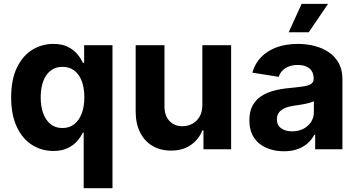

<svg xmlns="http://www.w3.org/2000/svg" viewBox="-20 -783 1877 1007"><path d="M569.9 204.1H418.9V-87.5H414.5Q404 -64.9 384.6 -42.8Q365.1 -20.7 334.7 -6Q304.2 8.8 260 8.8Q197.8 8.8 147.4 -23.4Q97.1 -55.6 67.8 -118.3Q38.5 -181 38.5 -272.1Q38.5 -365.9 68.8 -428.3Q99 -490.6 149.2 -521.7Q199.4 -552.7 259.2 -552.7Q305 -552.7 335.7 -537.4Q366.4 -522 385.5 -499Q404.6 -476.1 414.5 -453.7H421.3V-545.9H569.9ZM307.6 -111.5Q344 -111.5 369.6 -131.7Q395.2 -151.9 408.7 -188Q422.3 -224.1 422.3 -272.5Q422.3 -321.4 408.9 -357.3Q395.6 -393.2 369.9 -412.8Q344.2 -432.4 307.6 -432.4Q270.4 -432.4 244.9 -412.1Q219.4 -391.8 206.4 -355.8Q193.4 -319.8 193.4 -272.5Q193.4 -225.2 206.5 -188.8Q219.6 -152.4 245.1 -132Q270.6 -111.5 307.6 -111.5Z M1041.2 -232V-545.9H1192.2V0H1047.1V-99.2H1041.2Q1022.9 -51.6 980.2 -22.1Q937.6 7.3 876.2 6.8Q821.4 6.8 779.8 -17.7Q738.2 -42.3 714.9 -88.3Q691.6 -134.4 691.6 -198V-545.9H842.6V-224.6Q842.6 -177 868.5 -148.8Q894.3 -120.6 937.5 -121.1Q964.6 -121.1 988.2 -133.6Q1011.7 -146.1 1026.5 -170.8Q1041.2 -195.6 1041.2 -232Z M1469.1 10.4Q1417.1 10.4 1375.9 -8Q1334.8 -26.3 1311.3 -62.4Q1287.9 -98.5 1287.9 -152.3Q1287.9 -198 1304.4 -228.7Q1320.9 -259.4 1349.7 -278.3Q1378.5 -297.2 1415.3 -307.1Q1452.1 -317 1492.8 -320.7Q1540.2 -325.3 1569.3 -329.6Q1598.3 -333.9 1611.7 -342.9Q1625 -352 1625 -369.3V-371.7Q1625 -394.2 1615.3 -410Q1605.6 -425.7 1587 -433.9Q1568.5 -442.2 1541.6 -442.2Q1514.5 -442.2 1494.1 -434.1Q1473.8 -426 1460.6 -412Q1447.4 -398 1441.6 -380.1L1303.5 -402Q1316.8 -449.4 1349.3 -483.1Q1381.8 -516.8 1430.8 -534.8Q1479.8 -552.7 1542.2 -552.7Q1587.6 -552.7 1629.5 -542.1Q1671.5 -531.4 1704.5 -509.1Q1737.6 -486.7 1756.8 -451.7Q1776 -416.7 1776 -368.2V0H1633V-76H1628.3Q1615 -50.5 1593.1 -31.1Q1571.2 -11.7 1540.4 -0.7Q1509.7 10.4 1469.1 10.4ZM1512.3 -94.1Q1545.7 -94.1 1571.3 -107.5Q1597 -120.9 1611.6 -143.7Q1626.2 -166.5 1626.2 -194.9V-252.7Q1619.3 -248.4 1606.8 -244.6Q1594.3 -240.8 1579 -237.8Q1563.6 -234.8 1548.5 -232.5Q1533.4 -230.3 1521.1 -228.5Q1494.2 -224.7 1474.3 -216.1Q1454.3 -207.4 1443.3 -193.1Q1432.2 -178.8 1432.2 -157.4Q1432.2 -126.3 1454.7 -110.2Q1477.2 -94.1 1512.3 -94.1ZM1494.1 -613.7 1561.9 -762.7H1700.6L1599.2 -613.7Z"/></svg>

Font: GitLab Sans
Style: Regular
Weight: 400
Designer: Rasmus Andersson
Foundry: Modifications by GitLab B.V., manufactured by rsms
Version: Version 4.000;git-c8fb6b7